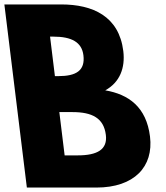

<svg xmlns="http://www.w3.org/2000/svg" viewBox="-61 -845 747 865"><path d="M-41.3 -825 60 0H373C544 0 631.5 -94 614.8 -230C598.4 -363 518.4 -420 413.2 -438C478.8 -474 503.8 -539 494.5 -615C475.2 -772 356.7 -825 214.7 -825ZM186.4 -502 164.5 -680H179.5C261.5 -680 307.6 -655 314.8 -596C323.3 -527 282.4 -502 201.4 -502ZM230.2 -145 206.3 -340H265.3C354.3 -340 406.6 -313 415.9 -237C423.9 -172 378.2 -145 289.2 -145Z"/></svg>

Font: Hussar
Style: BdOpOblOne
Weight: 700
Foundry: Cannot Into Space Fonts
Version: Version 2.00